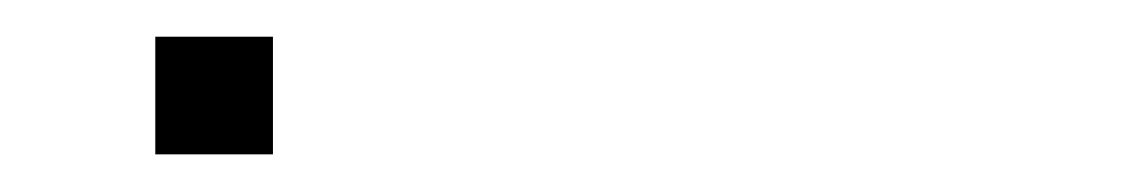

<svg xmlns="http://www.w3.org/2000/svg" viewBox="-20 -82 602 102"><path d="M62.5 0H125V-62.5H62.5Z"/></svg>

Font: ChillMoonMono
Style: Regular
Weight: 400
Designer: Warren2060
Foundry: ChillType
Version: Version 1.000;Glyphs 3.1.1 (3135)